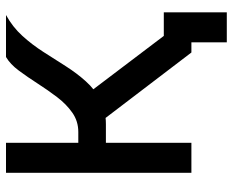

<svg xmlns="http://www.w3.org/2000/svg" viewBox="-88 -570 776 640"><g transform="rotate(-90 300.0 -250.0)"><path d="M479 118V0H447V-92H579V118ZM66 -285V-377H180Q216 -377 244.5 -397Q273 -417 296.5 -448Q320 -479 341.5 -512.5Q363 -546 384.5 -575Q406 -604 430 -618H570Q530 -596 500.5 -563.5Q471 -531 447 -493.5Q423 -456 399.5 -419Q376 -382 349 -352Q322 -322 287.5 -303.5Q253 -285 206 -285ZM44 0V-618H144V0ZM445 0 185 -341 292 -367 570 0Z"/></g></svg>

Font: Victor Mono
Style: Bold
Weight: 700
Monospace: yes
Designer: Rune Bjørnerås
Version: Version 1.561;gftools[0.9.30]